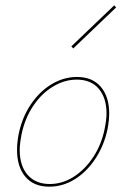

<svg xmlns="http://www.w3.org/2000/svg" viewBox="-20 -698 474 721"><path d="M248 -524 409 -678 416 -670 255 -516ZM44 -135Q44 -163 50 -194Q63 -258 96.5 -307Q130 -356 175 -382.5Q220 -409 269 -409Q327 -409 358.5 -372Q390 -335 390 -272Q390 -246 384 -214Q371 -152 338.5 -102.5Q306 -53 261 -25Q216 3 165 3Q107 3 75.5 -34Q44 -71 44 -135ZM373 -214Q380 -249 380 -272Q380 -330 351 -364.5Q322 -399 268 -399Q223 -399 180 -373.5Q137 -348 105.5 -301.5Q74 -255 61 -194Q54 -157 54 -135Q54 -75 84 -41Q114 -7 167 -7Q214 -7 256.5 -34Q299 -61 330 -108Q361 -155 373 -214Z"/></svg>

Font: Ysabeau Infant Hairline
Style: Italic
Weight: 100
Italic angle: -12°
Designer: Christian Thalmann (Catharsis Fonts)
Version: Version 0.003